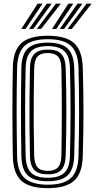

<svg xmlns="http://www.w3.org/2000/svg" viewBox="-20 -1000 514 1029"><path d="M236.5 8.4Q137.7 8.4 94.1 -31.5Q50.5 -71.5 48.7 -163.3Q47.7 -229.2 47.1 -287.5Q46.5 -345.8 46.5 -401.4Q46.5 -457 47.1 -514.6Q47.7 -572.3 48.7 -637.1Q50.5 -728.8 94.2 -768.6Q137.8 -808.4 236.5 -808.4Q333.8 -808.4 377.3 -768.7Q420.8 -728.9 423.6 -637.4Q425.5 -572.6 426.5 -515Q427.5 -457.5 427.4 -402Q427.3 -346.5 426.4 -288Q425.5 -229.5 423.6 -162.7Q420.8 -69.7 376.5 -30.7Q332.1 8.4 236.5 8.4ZM236.5 -10.1Q321 -10.1 359.8 -45.4Q398.5 -80.6 400.7 -163.9Q402.4 -226.1 403.1 -282.8Q403.9 -339.5 403.9 -395.3Q404 -451.1 403.2 -510.2Q402.5 -569.4 400.7 -636.4Q398.5 -719.1 360.1 -754.5Q321.6 -789.9 236.5 -789.9Q148.6 -789.9 111.1 -753.7Q73.6 -717.4 71.6 -636.4Q70.3 -578.5 69.7 -524Q69.1 -469.4 69.1 -413.6Q69.1 -357.7 69.7 -296.4Q70.2 -235.1 71.6 -163.9Q73.2 -78.7 113.3 -44.4Q153.5 -10.1 236.5 -10.1ZM236.5 -28.6Q161.8 -28.6 128.9 -60Q95.9 -91.4 94.5 -163.9Q93.5 -229.3 92.9 -287.4Q92.3 -345.5 92.3 -401.1Q92.3 -456.8 92.9 -514.4Q93.5 -572.1 94.5 -636.4Q95.9 -708.7 128.8 -740Q161.6 -771.4 236.5 -771.4Q309.2 -771.4 342.3 -740.2Q375.4 -709.1 377.8 -635.7Q379.6 -576.9 380.6 -520Q381.5 -463 381.5 -405.8Q381.5 -348.6 380.6 -288.9Q379.7 -229.2 377.8 -164.6Q375.5 -91.1 342.2 -59.9Q308.9 -28.6 236.5 -28.6ZM236.5 -47.2Q294.9 -47.2 324 -73.2Q353 -99.3 354.9 -165.3Q356.5 -226.7 357.3 -284.2Q358.1 -341.7 358.1 -398.3Q358.2 -454.9 357.4 -513.3Q356.7 -571.8 354.9 -635.1Q353 -700.5 324.3 -726.6Q295.5 -752.8 236.5 -752.8Q173.7 -752.8 146.3 -725.5Q118.8 -698.2 117.4 -635.7Q116 -571.6 115.3 -514.3Q114.6 -457 114.6 -401.7Q114.6 -346.3 115.3 -288.2Q116 -230.2 117.4 -164.6Q118.8 -102.4 146.1 -74.8Q173.4 -47.2 236.5 -47.2ZM236.5 -65.7Q186.2 -65.7 163.9 -88.9Q141.5 -112.2 140.5 -165.2Q138.8 -243.1 138.2 -320.3Q137.7 -397.4 138.2 -475.8Q138.8 -554.2 140.5 -635.5Q141.5 -689.5 164.7 -711.9Q187.9 -734.3 236.5 -734.3Q285.8 -734.3 308.1 -711.3Q330.4 -688.3 332 -634.7Q333.8 -574.8 334.8 -518.9Q335.7 -462.9 335.7 -407.1Q335.7 -351.3 334.9 -292.3Q334 -233.2 332.1 -167.1Q330.5 -113.6 308.7 -89.7Q286.9 -65.7 236.5 -65.7ZM236.5 -84.2Q273.1 -84.2 290.6 -102.9Q308.2 -121.6 309.1 -167.7Q309.9 -222.1 310.5 -276Q311.2 -329.9 311.3 -386Q311.5 -442.2 311 -503.2Q310.5 -564.2 309.1 -632.7Q308.2 -679.9 290 -697.9Q271.8 -715.8 236.5 -715.8Q198.9 -715.8 181.6 -697.4Q164.3 -678.9 163.2 -634.7Q161.5 -556.4 160.9 -481.8Q160.3 -407.1 160.8 -329.7Q161.3 -252.3 163.2 -165.6Q164.3 -122 181.3 -103.1Q198.3 -84.2 236.5 -84.2ZM94.2 -845 181.7 -980.5H208.2L116.9 -845ZM136 -845 230.6 -980.5H257.2L158.6 -845ZM177.6 -845 279.6 -980.5H306.2L200.3 -845ZM258.9 -845 346.4 -980.5H372.9L281.4 -845ZM300.5 -845 395.4 -980.5H421.9L323.2 -845ZM342.3 -845 444.2 -980.5H470.9L365 -845Z"/></svg>

Font: Big Shoulders Inline Text Thin
Style: Regular
Weight: 100
Designer: Patric King
Foundry: XO Type Co
Version: Version 2.002